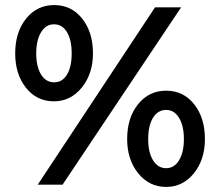

<svg xmlns="http://www.w3.org/2000/svg" viewBox="-20 -729 879 758"><path d="M129 0 592 -700H695L227 0ZM40 -518Q40 -602 83 -655.5Q126 -709 194 -709Q262 -709 304.5 -655.5Q347 -602 347 -518Q347 -438 303 -383.5Q259 -329 193 -329Q125 -329 82.5 -382.5Q40 -436 40 -518ZM194 -404Q226 -404 244.5 -434.5Q263 -465 263 -518Q263 -571 244.5 -602Q226 -633 193 -633Q161 -633 142 -601.5Q123 -570 123 -518Q123 -466 142 -435Q161 -404 194 -404ZM482 -180Q482 -264 525 -317.5Q568 -371 636 -371Q704 -371 746.5 -317.5Q789 -264 789 -180Q789 -99 745.5 -45Q702 9 636 9Q569 9 525.5 -45Q482 -99 482 -180ZM565 -180Q565 -128 584 -96.5Q603 -65 636 -65Q668 -65 687 -96.5Q706 -128 706 -180Q706 -232 687 -263.5Q668 -295 636 -295Q603 -295 584 -264Q565 -233 565 -180Z"/></svg>

Font: Easer Grotesk
Style: Regular
Weight: 400
Designer: Boardeaser, Bonnie Shaver-Troup, Thomas Jockin
Foundry: Lexend
Version: Version 1.008;Glyphs 3.1.2 (3151)